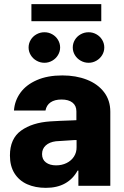

<svg xmlns="http://www.w3.org/2000/svg" viewBox="-20 -904 604 934"><path d="M224.6 -313.5Q268.6 -316.4 332 -318.4Q339.8 -319.3 351.6 -319.3V-362.3Q351.6 -390.1 332.5 -405Q313.5 -419.9 279.3 -419.9Q246.1 -419.9 226.1 -406.2Q206.1 -392.6 201.2 -366.2H47.9Q51.3 -414.1 79.3 -452.9Q107.4 -491.7 159.4 -514.4Q211.4 -537.1 283.2 -537.1Q349.6 -537.1 402.6 -516.4Q455.6 -495.6 486.1 -455.8Q516.6 -416 516.6 -360.4V0H361.3V-74.2H357.4Q335 -33.2 296.4 -11.7Q257.8 9.8 203.1 9.8Q151.4 9.8 112.1 -7.8Q72.8 -25.4 50.5 -60.8Q28.3 -96.2 28.3 -147.5Q28.3 -229.5 82.5 -268.6Q136.7 -307.6 224.6 -313.5ZM252.9 -99.6Q280.8 -99.6 303.7 -110.8Q326.7 -122.1 339.8 -142.3Q353 -162.6 352.5 -188.5V-222.7H342.8L252 -216.8Q220.7 -212.9 202.6 -196.5Q184.6 -180.2 184.6 -154.3Q184.6 -127.9 203.4 -113.8Q222.2 -99.6 252.9 -99.6ZM119.1 -672.9Q119.1 -692.9 129.4 -710Q139.6 -727.1 157.5 -737.1Q175.3 -747.1 196.3 -747.1Q216.8 -747.1 234.4 -737.1Q252 -727.1 262.2 -710Q272.5 -692.9 272.5 -672.9Q272.5 -653.3 262.2 -636.2Q252 -619.1 234.4 -608.9Q216.8 -598.6 196.3 -598.6Q175.3 -598.6 157.5 -608.9Q139.6 -619.1 129.4 -636.2Q119.1 -653.3 119.1 -672.9ZM334 -672.9Q334 -692.9 344.2 -710Q354.5 -727.1 372.3 -737.1Q390.1 -747.1 411.1 -747.1Q431.6 -747.1 449.2 -737.1Q466.8 -727.1 477.1 -710Q487.3 -692.9 487.3 -672.9Q487.3 -653.3 477.1 -636.2Q466.8 -619.1 449.2 -608.9Q431.6 -598.6 411.1 -598.6Q390.1 -598.6 372.3 -608.9Q354.5 -619.1 344.2 -636.2Q334 -653.3 334 -672.9ZM472.7 -800.8H132.8V-883.8H472.7Z"/></svg>

Font: Pretendard JP ExtraBold
Style: Regular
Weight: 800
Designer: Base glyphs from Inter by Rasmus Andersson; Hangeul glyphs from Noto Sans CJK(Source Han Sans) by Jang Soo-young and Kan
Foundry: Kil Hyung-jin
Version: Version 1.309